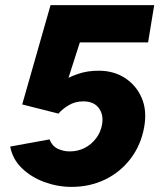

<svg xmlns="http://www.w3.org/2000/svg" viewBox="-20 -720 624 752"><path d="M260 12Q206 12 154 -7Q102 -26 65.5 -61.5Q29 -97 20 -146L174 -174Q184 -148 206 -137.5Q228 -127 253 -127Q285 -127 311.5 -140.5Q338 -154 356.5 -178.5Q375 -203 380 -234Q386 -272 366.5 -297.5Q347 -323 306 -323Q274 -323 248.5 -307.5Q223 -292 209 -275L67 -311L178 -700H584L560 -554H181L178 -695H338L209 -293L132 -315Q142 -332 163.5 -354Q185 -376 215.5 -396.5Q246 -417 285.5 -430.5Q325 -444 371 -443Q428 -442 471 -413.5Q514 -385 535 -336.5Q556 -288 545 -224Q533 -154 493 -100.5Q453 -47 393 -17.5Q333 12 260 12Z"/></svg>

Font: Figtree Light ExtraBold
Style: Italic
Weight: 800
Italic angle: -9.5°
Version: Version 2.001;gftools[0.9.30]